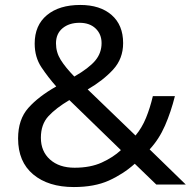

<svg xmlns="http://www.w3.org/2000/svg" viewBox="-20 -745 772 775"><path d="M304 -725Q384 -725 430.5 -684.5Q477 -644 477 -571Q477 -508 436.5 -464Q396 -420 334 -384L527 -198Q553 -229 569.5 -269.5Q586 -310 597 -357H686Q670 -293 646 -238Q622 -183 584 -142L730 0H611L524 -84Q477 -42 419 -16Q361 10 278 10Q175 10 114 -41Q53 -92 53 -186Q53 -263 94.5 -309.5Q136 -356 207 -396Q175 -432 147.5 -473Q120 -514 120 -569Q120 -643 169.5 -684Q219 -725 304 -725ZM301 -653Q259 -653 232.5 -631Q206 -609 206 -570Q206 -534 225 -503.5Q244 -473 280 -436Q339 -470 364.5 -500.5Q390 -531 390 -571Q390 -607 366 -630Q342 -653 301 -653ZM260 -341Q206 -309 175.5 -276Q145 -243 145 -189Q145 -134 182 -101Q219 -68 281 -68Q345 -68 391 -89Q437 -110 468 -139Z"/></svg>

Font: Noto Sans Glagolitic
Style: Regular
Weight: 400
Designer: Monotype Design Team
Foundry: Monotype Imaging Inc.
Version: Version 2.004; ttfautohint (v1.8.4.7-5d5b)